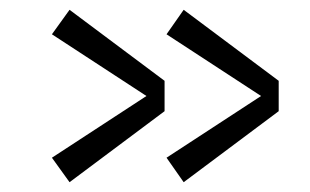

<svg xmlns="http://www.w3.org/2000/svg" viewBox="-20 -510 633 392"><path d="M86 -440 279 -314 86 -188 122 -138 316 -283V-345L122 -490ZM320 -440 513 -314 320 -188 355 -138 549 -283V-345L355 -490Z"/></svg>

Font: Space Cowgirl
Style: Regular
Weight: 400
Designer: Valery Marier
Foundry: Valery Marier
Version: Version 1.000;hotconv 1.0.109;makeotfexe 2.5.65596